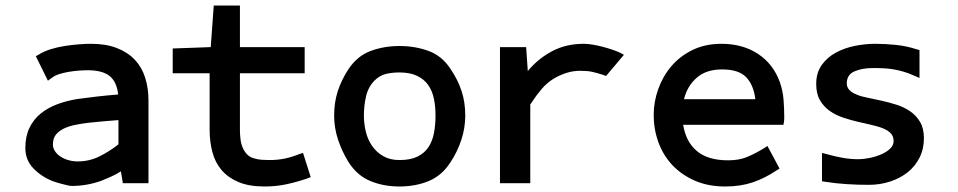

<svg xmlns="http://www.w3.org/2000/svg" viewBox="-20 -665 3479 697"><path d="M298 -219Q275 -216 252.5 -211.5Q230 -207 211 -198Q193 -189 182.5 -175.5Q172 -162 172 -140Q172 -127 180 -115.5Q188 -104 200.5 -96Q213 -88 229 -83.5Q245 -79 262 -79Q304 -79 340.5 -97Q377 -115 410 -141V-229Q381 -227 353.5 -224.5Q326 -222 298 -219ZM419 -43Q402 -32 380.5 -22.5Q359 -13 346 -8Q294 10 241 10Q234 10 224 7.5Q214 5 204 2.5Q194 0 184.5 -3Q175 -6 170 -8Q130 -24 101 -54Q72 -84 72 -128Q72 -170 87 -201Q102 -232 128 -253Q154 -274 189 -287Q224 -300 264 -306Q300 -311 336 -315Q372 -319 409 -322Q404 -368 378 -389Q352 -410 298 -410Q282 -410 264 -408.5Q246 -407 228.5 -404Q211 -401 195 -396Q179 -391 169 -383L154 -372L110 -461L121 -467Q140 -479 164.5 -486.5Q189 -494 214.5 -498Q240 -502 265 -504Q290 -506 311 -506Q365 -506 404.5 -490.5Q444 -475 469.5 -448Q495 -421 507 -383Q519 -345 519 -300V0H426Z M903 -90Q916 -86 929.5 -85Q943 -84 957 -84Q987 -84 1012 -89Q1037 -94 1065 -105L1080 -110L1108 -22L1095 -17Q1057 -4 1019.5 4Q982 12 941 12Q884 12 846 -4Q808 -20 784.5 -47.5Q761 -75 751 -113Q741 -151 741 -195V-399H607V-489L745 -494L756 -645H851V-494H1086V-399H851V-194Q851 -177 853 -160Q855 -143 861 -129Q867 -115 877 -104.5Q887 -94 903 -90Z M1430 -84Q1470 -84 1495.5 -96.5Q1521 -109 1535.5 -131Q1550 -153 1555.5 -182.5Q1561 -212 1561 -246Q1561 -279 1555 -307.5Q1549 -336 1534 -357Q1519 -378 1493.5 -390Q1468 -402 1430 -402Q1403 -402 1380.5 -396.5Q1358 -391 1339 -372Q1316 -348 1308.5 -314Q1301 -280 1301 -246Q1301 -216 1308 -187Q1315 -158 1331 -135Q1347 -112 1371.5 -98Q1396 -84 1430 -84ZM1245 -414Q1277 -462 1325.5 -480Q1374 -498 1430 -498Q1487 -498 1536 -480Q1585 -462 1616 -414Q1643 -374 1656 -333.5Q1669 -293 1669 -246Q1669 -201 1655 -158Q1641 -115 1616 -77Q1585 -28 1537 -8Q1489 12 1430 12Q1372 12 1324 -8Q1276 -28 1245 -77Q1221 -116 1207 -158.5Q1193 -201 1193 -246Q1193 -293 1206 -333.5Q1219 -374 1245 -414Z M1896 -407Q1932 -451 1983 -478.5Q2034 -506 2099 -506Q2114 -506 2131.5 -503Q2149 -500 2166.5 -495.5Q2184 -491 2200.5 -485.5Q2217 -480 2230 -474L2245 -466L2180 -389L2170 -393Q2145 -401 2128.5 -404.5Q2112 -408 2086 -408Q2061 -408 2037 -400.5Q2013 -393 1991 -380Q1966 -365 1946 -341.5Q1926 -318 1910 -293L1906 -287Q1906 -286 1905.5 -287Q1905 -288 1905 -288V0H1795V-494H1890Z M2601 -413Q2544 -413 2509.5 -383Q2475 -353 2463 -305H2722Q2716 -356 2689 -384.5Q2662 -413 2601 -413ZM2623 -83Q2662 -83 2690.5 -94.5Q2719 -106 2752 -126L2766 -135L2810 -53L2800 -47Q2757 -18 2712.5 -3Q2668 12 2613 12Q2550 12 2501.5 -9.5Q2453 -31 2420 -66.5Q2387 -102 2370 -149Q2353 -196 2353 -248Q2353 -295 2369.5 -341.5Q2386 -388 2417 -424.5Q2448 -461 2494 -483.5Q2540 -506 2599 -506Q2676 -506 2731.5 -469.5Q2787 -433 2811 -367Q2822 -335 2824.5 -302.5Q2827 -270 2827 -239Q2827 -230 2826 -223L2824 -212H2460Q2470 -150 2510 -116.5Q2550 -83 2623 -83Z M3097 -87Q3114 -87 3136.5 -91.5Q3159 -96 3180 -105Q3200 -114 3212 -126Q3224 -138 3224 -153Q3224 -169 3215 -179.5Q3206 -190 3188 -198Q3172 -205 3146 -211Q3133 -214 3120.5 -217Q3108 -220 3094 -223Q3068 -229 3041 -238Q3014 -247 2992.5 -262Q2971 -277 2957 -300.5Q2943 -324 2943 -360Q2943 -401 2963 -429Q2983 -457 3014.5 -474Q3046 -491 3083.5 -498.5Q3121 -506 3156 -506Q3194 -506 3232.5 -502Q3271 -498 3308 -486L3318 -483V-382L3297 -391Q3277 -400 3259.5 -405Q3242 -410 3225 -413Q3208 -416 3190 -417Q3172 -418 3149 -418Q3110 -418 3082 -406Q3054 -394 3054 -362Q3054 -336 3089 -322Q3098 -318 3109 -315Q3120 -312 3131 -310Q3144 -307 3156.5 -304.5Q3169 -302 3182 -299Q3209 -293 3235.5 -284.5Q3262 -276 3284 -261Q3306 -246 3320 -222.5Q3334 -199 3334 -163Q3334 -124 3318 -92.5Q3302 -61 3275 -39.5Q3248 -18 3211.5 -6Q3175 6 3134 6Q3094 6 3054.5 3.5Q3015 1 2976 -5L2964 -7V-110L2983 -105Q3011 -97 3039.5 -92Q3068 -87 3097 -87Z"/></svg>

Font: Codetta
Style: Bold
Weight: 700
Designer: Ulrich Proeller
Foundry: PROSA GmbH
Version: Version 2.00;September 29, 2018;FontCreator 11.5.0.2427 64-b